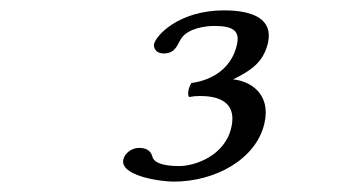

<svg xmlns="http://www.w3.org/2000/svg" viewBox="-20 -708 680 370"><path d="M436.4 -621C426.9 -580 393.9 -554 348.5 -548C343.7 -538.9 340.4 -527.5 344.3 -521C352.6 -522.5 357.7 -523 364.7 -523C388.7 -523 438.8 -519 425.7 -462C413 -407 354.6 -388 325.6 -388C293.6 -388 276.8 -394.5 273.7 -406C270.5 -418 261.7 -423 247.7 -423C235.4 -423 220.8 -414.1 217.7 -400.8C210.5 -369.3 288.5 -358 314.7 -358C394.7 -358 473.6 -401 489.5 -470C502.9 -528 461.4 -552 429.1 -555C461.8 -571 487.5 -587 496.3 -625C507 -671.5 467.3 -688 411.8 -688C324.8 -688 280.8 -640 276.8 -623C276.1 -620 276.7 -605 295.7 -605C318.7 -605 322 -623 329.4 -634C342.4 -653.5 375.9 -658 392.9 -658C431.9 -658 442.4 -647 436.4 -621Z"/></svg>

Font: Linux Libertine Mono O
Style: Mono Oblique
Weight: 400
Italic angle: -13°
Designer: Philipp H. Poll
Foundry: Philipp H. Poll
Version: Version 5.1.7